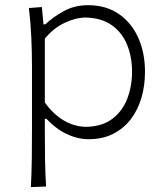

<svg xmlns="http://www.w3.org/2000/svg" viewBox="-20 -540 652 759"><path d="M320.8 -38.6Q274.4 -39.1 232.7 -63.5Q190.9 -87.9 157.2 -134.8V-387.2Q191.9 -429.2 235.4 -449.7Q278.8 -470.2 318.8 -470.7Q381.3 -469.2 421.9 -440.4Q462.4 -411.6 482.2 -363.5Q502 -315.4 502 -255.9Q502 -199.2 483.2 -150.1Q464.4 -101.1 424.6 -70.6Q384.8 -40 320.8 -38.6ZM102.1 199.7 162.1 197.3Q158.7 140.1 158 87.2Q157.2 34.2 157.2 -27.8V-70.3H163.6Q200.2 -30.8 243.7 -10.3Q287.1 10.3 330.1 10.3Q385.7 10.3 427.5 -11Q469.2 -32.2 497.3 -69.1Q525.4 -106 539.3 -154.1Q553.2 -202.1 553.2 -255.9Q553.2 -331.5 526.4 -391.1Q499.5 -450.7 449.2 -485.1Q398.9 -519.5 328.1 -519.5Q274.4 -519.5 231.7 -495.8Q189 -472.2 159.2 -443.8H151.9L145.5 -512.2L94.2 -508.3Q101.1 -450.7 103.8 -391.6Q106.4 -332.5 106.4 -277.3V-29.3Q106.4 33.7 105.7 88.1Q105 142.6 102.1 199.7Z"/></svg>

Font: Pinar FD VF
Style: Regular
Weight: 300
Designer: Amin Abedi
Version: Version 2.000